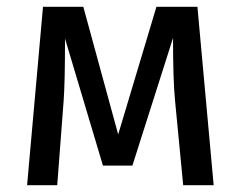

<svg xmlns="http://www.w3.org/2000/svg" viewBox="-20 -547 711 567"><path d="M563 -527 611 0H521L497 -249Q491 -307 491 -435L371 -58H284L172 -433Q172 -305 168 -250L149 0H60L107 -527H226L329 -150L442 -527Z"/></svg>

Font: Fira Sans
Style: Regular
Weight: 400
Designer: Carrois Corporate & Edenspiekermann AG
Foundry: Carrois Corporate GbR & Edenspiekermann AG
Version: Version 4.106;PS 004.106;hotconv 1.0.70;makeotf.lib2.5.58329